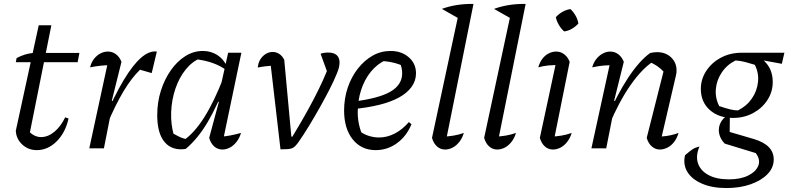

<svg xmlns="http://www.w3.org/2000/svg" viewBox="-20 -751 4005 972"><path d="M166 9Q123 9 92.5 -19.5Q62 -48 60 -89L176 -623H240L126 -54L121 -92Q151 -57 188 -57Q223 -57 255.5 -84Q288 -111 310 -157L327 -151Q311 -79 266.5 -35Q222 9 166 9ZM60 -436 64 -457Q85 -468 105.5 -474.5Q126 -481 149 -483H382L373 -436Z M432 0 531 -458 543 -421Q515 -421 490.5 -418.5Q466 -416 436 -410Q442 -435 456 -453Q470 -471 488.5 -480.5Q507 -490 526 -490Q549 -490 567 -476.5Q585 -463 595 -438L546 -241L553 -238L506 0ZM521 -118 509 -150Q560 -269 606.5 -346Q653 -423 694.5 -459Q736 -495 774 -490L748 -381L689 -398Q647 -358 606 -290Q565 -222 521 -118Z M920 3Q852 13 814 -31Q776 -75 776 -168Q776 -234 794.5 -292Q813 -350 845 -395.5Q877 -441 918.5 -467Q960 -493 1007 -493Q1048 -493 1080 -472.5Q1112 -452 1128 -416L1127 -395Q1064 -442 963 -452L996 -457Q953 -440 920 -399Q887 -358 868 -302Q849 -246 846.5 -184Q844 -122 861 -63L840 -85Q863 -71 885 -60Q907 -49 932 -45L909 -40Q964 -78 1014 -157Q1064 -236 1112 -360L1130 -346Q1082 -219 1032 -134Q982 -49 920 3ZM1106 -25 1092 -59Q1118 -60 1144.5 -65Q1171 -70 1200 -78Q1193 -53 1178 -33.5Q1163 -14 1144 -4Q1125 6 1106 6Q1082 6 1064.5 -9.5Q1047 -25 1039 -53L1088 -235L1080 -237L1135 -484H1202Z M1460 -59Q1524 -164 1571 -254.5Q1618 -345 1647 -422L1645 -363L1603 -479Q1620 -485 1641 -485Q1670 -485 1684.5 -472Q1699 -459 1699 -435Q1699 -410 1685 -378Q1671 -343 1648.5 -299Q1626 -255 1599 -207Q1572 -159 1544 -113Q1516 -67 1490 -30Q1481 -18 1474 -11Q1467 -4 1458.5 -0.5Q1450 3 1436 4Q1422 5 1400 5L1346 -460L1373 -419Q1347 -418 1325 -415.5Q1303 -413 1285 -409Q1287 -433 1298 -450.5Q1309 -468 1325.5 -478Q1342 -488 1360 -488Q1379 -488 1394.5 -477.5Q1410 -467 1419 -448L1455 -59Z M1882 9Q1809 9 1765.5 -45.5Q1722 -100 1722 -192Q1722 -253 1740.5 -307.5Q1759 -362 1791.5 -403.5Q1824 -445 1866 -469Q1908 -493 1957 -493Q2013 -493 2049.5 -461Q2086 -429 2086 -380Q2086 -342 2063.5 -311Q2041 -280 2000 -257.5Q1959 -235 1900.5 -220.5Q1842 -206 1770 -199V-237Q1899 -253 1957.5 -287.5Q2016 -322 2016 -380Q2016 -409 2003 -436L2028 -414Q2000 -427 1970.5 -434Q1941 -441 1909 -442L1935 -448Q1890 -428 1857.5 -388Q1825 -348 1808 -295Q1791 -242 1791 -182Q1791 -150 1798 -118.5Q1805 -87 1819 -58L1802 -86Q1824 -70 1849 -62.5Q1874 -55 1899 -55Q1939 -55 1977.5 -74.5Q2016 -94 2050 -133L2063 -122Q2038 -61 1989.5 -26Q1941 9 1882 9Z M2305 -656 2217 -706Q2252 -719 2293 -725.5Q2334 -732 2377 -731ZM2235 -25 2219 -59Q2249 -60 2276 -64.5Q2303 -69 2328 -78Q2321 -53 2306 -33.5Q2291 -14 2272 -4Q2253 6 2233 6Q2210 6 2192.5 -9.5Q2175 -25 2167 -53L2308 -711L2377 -731Z M2569 -656 2481 -706Q2516 -719 2557 -725.5Q2598 -732 2641 -731ZM2499 -25 2483 -59Q2513 -60 2540 -64.5Q2567 -69 2592 -78Q2585 -53 2570 -33.5Q2555 -14 2536 -4Q2517 6 2497 6Q2474 6 2456.5 -9.5Q2439 -25 2431 -53L2572 -711L2641 -731Z M2781 -25 2765 -59Q2795 -60 2822 -64.5Q2849 -69 2874 -78Q2867 -53 2852 -33.5Q2837 -14 2818 -4Q2799 6 2779 6Q2756 6 2738.5 -9.5Q2721 -25 2713 -53L2800 -458L2812 -421Q2778 -422 2754 -419.5Q2730 -417 2705 -410Q2712 -435 2725.5 -453Q2739 -471 2757.5 -480.5Q2776 -490 2796 -490Q2818 -490 2836 -476.5Q2854 -463 2864 -438ZM2868 -705Q2883 -691 2894 -671.5Q2905 -652 2908 -632Q2895 -617 2875.5 -605.5Q2856 -594 2836 -592Q2821 -605 2809.5 -624.5Q2798 -644 2794 -664Q2808 -680 2827.5 -691Q2847 -702 2868 -705Z M3254 -53 3343 -405 3346 -382Q3324 -405 3307 -416.5Q3290 -428 3267 -438L3287 -440Q3230 -403 3172 -320Q3114 -237 3064 -118L3052 -150Q3077 -210 3104.5 -262.5Q3132 -315 3160 -357.5Q3188 -400 3216.5 -432Q3245 -464 3272 -483Q3283 -485 3291 -486Q3299 -487 3306 -487Q3350 -487 3377.5 -460.5Q3405 -434 3405 -395Q3405 -389 3404.5 -382.5Q3404 -376 3402 -369L3330 -60Q3356 -62 3376 -66.5Q3396 -71 3415 -78Q3408 -53 3393.5 -33.5Q3379 -14 3359.5 -4Q3340 6 3320 6Q3298 6 3280 -9.5Q3262 -25 3254 -53ZM2974 0 3074 -458 3085 -421Q3059 -421 3035 -419Q3011 -417 2978 -410Q2985 -435 2999 -452.5Q3013 -470 3031.5 -480Q3050 -490 3069 -490Q3092 -490 3110 -476.5Q3128 -463 3138 -438L3089 -241L3096 -238L3049 0Z M3657 201Q3586 201 3534.5 179Q3483 157 3460 119.5Q3437 82 3448 35Q3472 14 3485.5 5Q3499 -4 3521 -9Q3501 38 3513.5 75.5Q3526 113 3566.5 135Q3607 157 3671 157Q3729 157 3768 137.5Q3807 118 3819 87.5Q3831 57 3806 24L3649 -24Q3634 -39 3626.5 -57Q3619 -75 3619 -92Q3619 -118 3634 -140Q3649 -162 3675 -171L3674 -83L3797 -47Q3897 -17 3897 56Q3897 98 3865.5 130.5Q3834 163 3780 182Q3726 201 3657 201ZM3691 -154Q3618 -154 3573 -194.5Q3528 -235 3528 -301Q3528 -351 3556 -393Q3584 -435 3630.5 -459.5Q3677 -484 3734 -484Q3804 -484 3848 -443Q3892 -402 3892 -336Q3892 -286 3865 -244.5Q3838 -203 3792.5 -178.5Q3747 -154 3691 -154ZM3716 -192Q3760 -214 3786.5 -252.5Q3813 -291 3817.5 -337Q3822 -383 3801 -423Q3778 -430 3754.5 -436.5Q3731 -443 3704 -445Q3661 -424 3634.5 -385Q3608 -346 3604 -300.5Q3600 -255 3621 -214Q3653 -203 3675.5 -197.5Q3698 -192 3716 -192ZM3833 -419 3734 -484H3951L3938 -428L3845 -445Z"/></svg>

Font: Piazzolla 24pt
Style: Italic
Weight: 400
Italic angle: -11.3°
Designer: Juan Pablo del Peral
Foundry: Huerta Tipografica
Version: Version 2.005